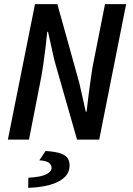

<svg xmlns="http://www.w3.org/2000/svg" viewBox="-20 -674 640 927"><path d="M18 0 149 -654H257L363 -273L394 -135H398Q401 -159 404.5 -189Q408 -219 412 -249Q416 -279 420 -305Q424 -331 427 -351L487 -654H589L459 0H352L243 -381L212 -520H208Q205 -486 200 -446Q195 -406 189.5 -367Q184 -328 178 -296L120 0ZM116 233 117 184Q176 181 202.5 168Q229 155 229 136Q229 121 215.5 111.5Q202 102 170 100L200 55Q248 58 273 67Q298 76 307 90.5Q316 105 316 124Q316 160 290 183.5Q264 207 219 219Q174 231 116 233Z"/></svg>

Font: Source Code Pro SemiBold
Style: Italic
Weight: 600
Italic angle: -11°
Monospace: yes
Designer: Paul D. Hunt, Teo Tuominen
Foundry: Adobe Systems Incorporated
Version: Version 1.016;hotconv 1.0.116;makeotfexe 2.5.65601